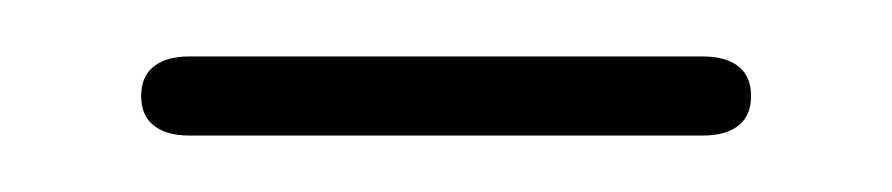

<svg xmlns="http://www.w3.org/2000/svg" viewBox="-20 -48 316 68"><path d="M47 -28Q39 -28 34.5 -24.5Q30 -21 30 -14Q30 -7 34.5 -3.5Q39 0 47 0H229Q237 0 241.5 -3.5Q246 -7 246 -14Q246 -21 241.5 -24.5Q237 -28 229 -28Z"/></svg>

Font: Beiruti ExtraLight
Style: Regular
Weight: 250
Designer: Arlette Boutros
Foundry: Boutros
Version: Version 1.41